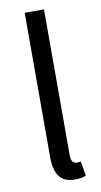

<svg xmlns="http://www.w3.org/2000/svg" viewBox="-84 -752 423 804"><g transform="rotate(-10 127.5 -350.0)"><path d="M81.5 -711.9H163.6V-91.8Q163.6 -71.8 170.7 -64Q177.7 -56.2 186.5 -56.2Q190.4 -56.2 194.1 -56.2Q197.8 -56.2 204.6 -58.1L215.3 3.9Q207.5 7.8 196.5 10Q185.5 12.2 168.5 12.2Q121.6 12.2 101.6 -15.9Q81.5 -43.9 81.5 -98.1Z"/></g></svg>

Font: Pyidaungsu ZawDecode
Style: Regular
Weight: 400
Designer: Sun Tun
Foundry: Your Own Font Foundry
Version: Version 2.50